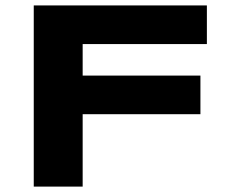

<svg xmlns="http://www.w3.org/2000/svg" viewBox="-20 -691 836 711"><path d="M286.1 -527.8V-411.1H722.2V-268.1H286.1V0H105V-670.9H746.1V-527.8Z"/></svg>

Font: Syncopate
Style: Bold
Weight: 700
Designer: Astigmatic (AOETI)
Foundry: Astigmatic (AOETI)
Version: Version 1.001 2011